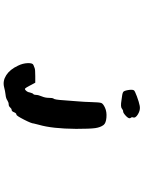

<svg xmlns="http://www.w3.org/2000/svg" viewBox="111 -594 778 1040"><g transform="rotate(90 500.0 -74.0)"><path d="M564 -254Q586 -264 616.5 -261.5Q647 -259 657 -246Q670 -229 674 -200.5Q678 -172 678 -97Q677 32 656 104Q651 122 649 132Q649 144 628 185Q607 226 601 226Q593 226 588 239Q583 252 575 252Q569 252 562 260Q555 268 545 268Q535 268 524 275Q513 283 492 285Q474 287 451 293Q418 301 387 281Q356 261 336 218Q323 192 322 165Q321 138 332 134Q341 131 348.5 127.5Q356 124 392 124H428L444 154Q455 175 459 178.5Q463 182 469 176Q479 167 481 153Q485 138 489 135Q494 131 494 120Q494 108 502 89Q510 70 510 50.5Q510 31 514 25Q520 20 523 -29Q526 -78 529 -107Q532 -141 533 -180Q534 -224 538 -234Q542 -244 564 -254ZM554 -442Q576 -446 598.5 -432.5Q621 -419 616 -406Q613 -399 619 -392Q625 -384 609 -368Q592 -352 584 -352Q576 -352 568 -345Q559 -337 523 -343Q486 -347 479 -352Q472 -355 468 -378Q464 -401 469 -410Q471 -415 502 -426.5Q533 -438 554 -442Z"/></g></svg>

Font: kilitelen
Style: Regular
Weight: 400
Designer: kili Temeke
Version: Version 1.0